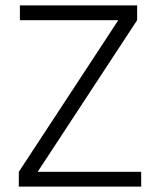

<svg xmlns="http://www.w3.org/2000/svg" viewBox="-20 -694 595 714"><path d="M505 0H50V-55L420 -619H54V-674H490V-619L120 -55H505Z"/></svg>

Font: Hind Mysuru Light
Style: Regular
Weight: 300
Designer: Manushi Parikh, Hitesh Malaviya
Foundry: Indian Type Foundry
Version: Version 0.703;PS 1.0;hotconv 1.0.86;makeotf.lib2.5.63406